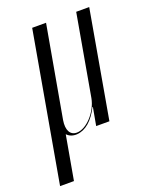

<svg xmlns="http://www.w3.org/2000/svg" viewBox="-190 -567 661 832"><g transform="rotate(-20 140.5 -151.0)"><path d="M87 6C128 3 163 -28 190 -82H192L177 1H238L325 -494H265L199 -120C188 -60 134 -1 89 -1C58 -1 44 -28 51 -72L126 -494H62L-59 192H5L41 -11C52 1 68 7 87 6Z"/></g></svg>

Font: Moniqa Ita Display
Style: Italic
Weight: 400
Italic angle: -10°
Designer: Rajesh Rajput
Foundry: Rajesh Rajput
Version: Version 1.000